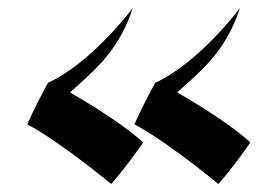

<svg xmlns="http://www.w3.org/2000/svg" viewBox="-20 -480 700 480"><path d="M338 -124C291 -166 227 -207 155 -249C227 -313 278 -358 312 -460C312 -460 211 -324 100 -273C67 -213 48 -169 48 -169C48 -169 112 -139 258 -20C300 -68 338 -124 338 -124ZM606 -124C559 -166 495 -207 423 -249C495 -313 546 -358 580 -460C580 -460 479 -324 368 -273C335 -213 316 -169 316 -169C316 -169 380 -139 526 -20C568 -68 606 -124 606 -124Z"/></svg>

Font: Eagle Lake
Style: Regular
Weight: 400
Designer: Astigmatic (AOETI)
Foundry: Astigmatic (AOETI)
Version: Version 1.000